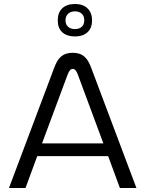

<svg xmlns="http://www.w3.org/2000/svg" viewBox="-20 -944 730 964"><path d="M253 -606 25 0H108L167 -160H523L582 0H665L437 -606C420 -651 397 -679 345 -679C293 -679 270 -651 253 -606ZM191 -224 319 -568C328 -592 336 -598 345 -598C355 -598 363 -591 371 -569L499 -224ZM270 -840C270 -791 301 -761 357 -761C410 -761 442 -791 442 -840V-843C442 -893 410 -924 357 -924C301 -924 270 -893 270 -843ZM309 -841V-843C309 -869 327 -887 356 -887C386 -887 403 -869 403 -843V-841C403 -815 386 -798 356 -798C327 -798 309 -815 309 -841Z"/></svg>

Font: LT Wave Alt Light
Style: Regular
Weight: 300
Designer: Daniel Lyons
Version: Version 2.5 (Glyphs App)